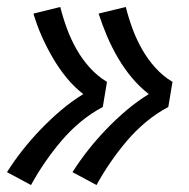

<svg xmlns="http://www.w3.org/2000/svg" viewBox="-23 -611 543 551"><path d="M254 -80 185 -117Q206 -150 230.5 -181Q255 -212 282.5 -240.5Q310 -269 340 -294.5Q370 -320 404 -341Q377 -362 355 -388.5Q333 -415 315.5 -445Q298 -475 284.5 -506.5Q271 -538 260 -572L338 -591Q346 -559 357.5 -528Q369 -497 385 -469Q401 -441 422.5 -417Q444 -393 472 -376L460 -304Q426 -286 396 -261Q366 -236 341 -206.5Q316 -177 294 -145Q272 -113 254 -80ZM66 -80 -3 -117Q18 -150 42.5 -181Q67 -212 94.5 -240.5Q122 -269 152 -294.5Q182 -320 216 -341Q189 -362 167.5 -388.5Q146 -415 128.5 -445Q111 -475 97 -506.5Q83 -538 73 -572L150 -591Q158 -559 169.5 -528Q181 -497 197 -469Q213 -441 234.5 -417Q256 -393 284 -376L272 -304Q238 -286 208 -261Q178 -236 153 -206.5Q128 -177 106 -145Q84 -113 66 -80Z"/></svg>

Font: Iosevka SS04 Medium Oblique
Style: Regular
Weight: 500
Italic angle: -9°
Monospace: yes
Designer: Belleve Invis
Foundry: Belleve Invis
Version: Version 19.0.0; ttfautohint (v1.8.4)